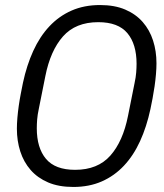

<svg xmlns="http://www.w3.org/2000/svg" viewBox="-20 -730 652 762"><path d="M271 12Q213 12 171 -6Q129 -24 101.5 -55.5Q74 -87 60.5 -129Q47 -171 47 -219Q47 -239 49 -262.5Q51 -286 54.5 -310.5Q58 -335 62.5 -358Q67 -381 71 -401Q86 -471 112 -528Q138 -585 176 -625.5Q214 -666 264 -688Q314 -710 377 -710Q435 -710 477 -692Q519 -674 546.5 -642.5Q574 -611 587.5 -569Q601 -527 601 -479Q601 -459 599 -435.5Q597 -412 593.5 -387.5Q590 -363 585.5 -339.5Q581 -316 577 -297Q562 -227 536 -170Q510 -113 472 -72.5Q434 -32 384 -10Q334 12 271 12ZM278 -56Q368 -56 418 -112.5Q468 -169 488 -270L514 -400Q519 -423 520.5 -442Q522 -461 522 -477Q522 -555 485.5 -598.5Q449 -642 370 -642Q280 -642 230 -585.5Q180 -529 160 -428L134 -298Q129 -275 127.5 -256Q126 -237 126 -221Q126 -143 162.5 -99.5Q199 -56 278 -56Z"/></svg>

Font: IBM Plex Sans Cond
Style: Italic
Weight: 400
Width: 3
Italic angle: -11°
Designer: Mike Abbink, Paul van der Laan, Pieter van Rosmalen
Foundry: Bold Monday
Version: Version 1.3